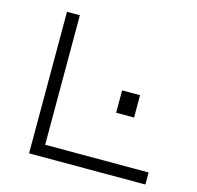

<svg xmlns="http://www.w3.org/2000/svg" viewBox="-99 -775 900 879"><g transform="rotate(15 350.5 -335.5)"><path d="M112.8 0V-670.9H173.8V-57.1H664.1V0ZM449.7 -282.7V-388.7H534.7V-282.7Z"/></g></svg>

Font: Syncopate
Style: Regular
Weight: 400
Width: 7
Version: Version 001.001